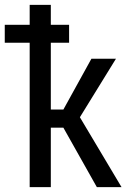

<svg xmlns="http://www.w3.org/2000/svg" viewBox="-45 -770 528 790"><path d="M215.8 -244.6 353.5 0H455.1L283.7 -287.6L432.1 -528.3H331.1L215.8 -319.3H164.1V-594.2H239.3V-668H164.1V-750H77.1V-668H-25.4V-594.2H77.1V0H164.1V-244.6Z"/></svg>

Font: Roboto Condensed
Style: Regular
Weight: 400
Designer: Google
Version: Version 2.134; 2016